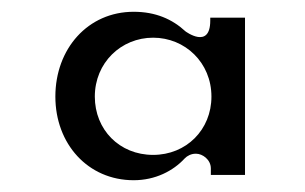

<svg xmlns="http://www.w3.org/2000/svg" viewBox="-20 -835 518 326"><path d="M74 -671C74 -590.8 129.2 -529 207 -529C243.7 -529 274.1 -544.8 293.6 -566C297.8 -570.5 304.9 -574 312 -574H313C323.7 -574 338 -564.1 338 -549V-538H396V-805H337V-800C337 -750.5 295 -781.7 295 -781.7C272.4 -802.6 244 -815 207 -815C129.4 -815 74 -752.4 74 -671ZM141 -671C141 -728.6 185.7 -771 240 -771C294.3 -771 339 -728.6 339 -671C339 -614.7 296.3 -572 240 -572C182.6 -572 141 -615 141 -671Z"/></svg>

Font: Hussar Ekologiczny
Style: Regular
Weight: 400
Foundry: Cannot Into Space Fonts
Version: Version 0.97